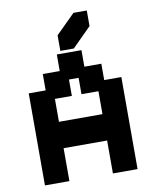

<svg xmlns="http://www.w3.org/2000/svg" viewBox="-92 -902 787 982"><g transform="rotate(-10 301.5 -411.0)"><path d="M61 11V-467H149V-552H237V-638H365V-552H453V-467H542V11H414V-160H188V11ZM188 -297H414V-416H326V-501H276V-416H188ZM258 -653V-734L358 -833H427V-752L328 -653Z"/></g></svg>

Font: Pixelify Sans
Style: Bold
Weight: 700
Designer: Stefie Justprince
Foundry: Typecalism Foundryline
Version: Version 1.000